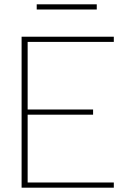

<svg xmlns="http://www.w3.org/2000/svg" viewBox="-20 -869 607 889"><path d="M150 -849H428V-825H150ZM80 -699H507V-675H108V-362H411V-338H108V-24H507V0H80Z"/></svg>

Font: Prompt Thin
Style: Regular
Weight: 250
Designer: Katatrad Team
Foundry: CadsonDemak
Version: Version 1.001